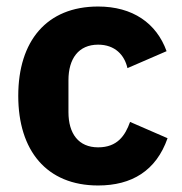

<svg xmlns="http://www.w3.org/2000/svg" viewBox="-20 -557 557 589"><path d="M281 12C384 12 459 -33 494 -133L379 -183C364 -141 340 -105 281 -105C221 -105 190 -147 190 -213V-311C190 -377 221 -420 281 -420C333 -420 362 -388 371 -348L491 -400C460 -486 387 -537 281 -537C123 -537 36 -431 36 -263C36 -95 123 12 281 12Z"/></svg>

Font: Braiins Sans
Style: Bold
Weight: 700
Designer: Mike Abbink, Paul van der Laan, Pieter van Rosmalen, Jiri Chlebus, Lubos Buracinsky
Foundry: Bold Monday, Sudetype
Version: Version 1.000;hotconv 1.0.109;makeotfexe 2.5.65596